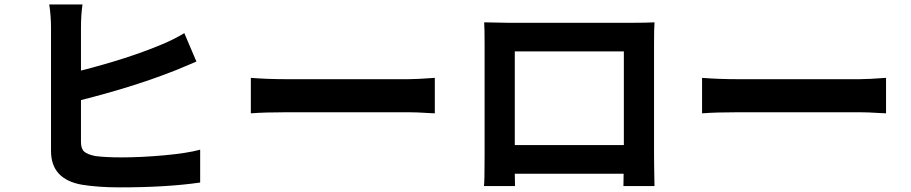

<svg xmlns="http://www.w3.org/2000/svg" viewBox="-20 -808 4040 851"><path d="M338.9 -364.3V-178.7Q338.9 -148.4 353.5 -135.7Q368.2 -123 403.3 -116.2Q449.2 -110.4 518.6 -110.4Q605.5 -110.4 707.5 -119.6Q809.6 -128.9 867.2 -144.5V1Q719.7 22.5 510.7 22.5Q416 22.5 342.8 10.7Q206.1 -13.7 206.1 -138.7V-683.6Q206.1 -738.3 198.2 -788.1H345.7Q338.9 -744.1 338.9 -683.6V-495.1Q544.9 -547.9 688.5 -607.4Q747.1 -630.9 796.9 -661.1L850.6 -535.2Q835.9 -529.3 794.9 -511.7Q753.9 -494.1 734.4 -487.3Q569.3 -422.9 338.9 -364.3Z M1091.8 -305.7V-462.9Q1164.1 -457 1252.9 -457H1790Q1828.1 -457 1907.2 -462.9V-305.7Q1900.4 -305.7 1877.4 -307.1Q1854.5 -308.6 1831.5 -309.6Q1808.6 -310.5 1790 -310.5H1252.9Q1153.3 -310.5 1091.8 -305.7Z M2745.1 -580.1H2261.7V-165H2745.1ZM2878.9 -612.3V-122.1Q2878.9 -104.5 2879.4 -71.3Q2879.9 -38.1 2880.4 -11.2Q2880.9 15.6 2880.9 16.6H2743.2L2744.1 -38.1H2261.7L2262.7 16.6H2125Q2127.9 2 2127.9 -123V-612.3Q2127.9 -680.7 2126 -709Q2208 -707 2232.4 -707H2782.2Q2844.7 -707 2880.9 -709Q2878.9 -678.7 2878.9 -612.3Z M3091.8 -305.7V-462.9Q3164.1 -457 3252.9 -457H3790Q3828.1 -457 3907.2 -462.9V-305.7Q3900.4 -305.7 3877.4 -307.1Q3854.5 -308.6 3831.5 -309.6Q3808.6 -310.5 3790 -310.5H3252.9Q3153.3 -310.5 3091.8 -305.7Z"/></svg>

Font: Gen Shin Gothic Bold
Style: Bold
Weight: 700
Designer: [Source Han Sans]
Ryoko NISHIZUKA  (kana & ideographs); Paul D. Hunt (Latin, Greek & Cyrillic); Wenlong ZHANG  (bopomofo
Version: Version 1.002.20150607